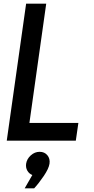

<svg xmlns="http://www.w3.org/2000/svg" viewBox="-20 -770 515 1051"><path d="M123 -750H233L141 -97H409L395 0H17ZM157 188Q139 181 129.5 164Q120 147 123 126Q127 100 148.5 80.5Q170 61 197 61Q224 61 239.5 80Q255 99 251 126Q247 153 219.5 193.5Q192 234 167 261H115Z"/></svg>

Font: Oakes Grotesk Medium
Style: Italic
Weight: 500
Italic angle: -8°
Designer: Samuel Oakes
Foundry: Samuel Oakes
Version: Version 1.000;PS 001.000;hotconv 1.0.88;makeotf.lib2.5.64775